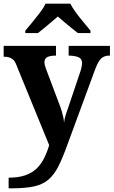

<svg xmlns="http://www.w3.org/2000/svg" viewBox="-20 -786 619 1046"><path d="M27 182Q79 182 116 169.5Q153 157 178 133.5Q203 110 219.5 77.5Q236 45 248 5L68 -435Q61 -453 51 -461.5Q41 -470 29.5 -473.5Q18 -477 4 -477H0V-536H285V-483H282Q254 -483 238 -475Q222 -467 222 -446Q222 -438 225.5 -426.5Q229 -415 232 -407L301 -224Q311 -199 316.5 -180Q322 -161 325 -146.5Q328 -132 329 -118Q331 -139 339.5 -165Q348 -191 351 -198L417 -394Q421 -404 424 -419Q427 -434 427 -443Q427 -465 409 -473.5Q391 -482 358 -483H354V-536H579V-483H575Q557 -483 543.5 -476Q530 -469 519.5 -453Q509 -437 499 -410L348 0Q322 73 298.5 119.5Q275 166 244 192.5Q213 219 165.5 229.5Q118 240 44 240H27ZM118 -619Q134 -638 155.5 -664Q177 -690 197.5 -717Q218 -744 228 -766H363Q374 -744 394 -717Q414 -690 436 -664Q458 -638 473 -619V-606H404Q390 -617 370 -633Q350 -649 330 -666Q310 -683 295 -696Q280 -683 260 -666Q240 -649 220.5 -633Q201 -617 187 -606H118Z"/></svg>

Font: Noto Serif Thai
Style: Regular
Weight: 400
Designer: Monotype Design Team
Foundry: Monotype Imaging Inc.
Version: Version 2.001